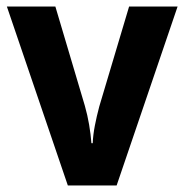

<svg xmlns="http://www.w3.org/2000/svg" viewBox="-20 -566 563 586"><path d="M187 0 1 -546H149L239 -243Q247 -215 252 -185.5Q257 -156 259 -129H263Q264 -154 269.5 -182.5Q275 -211 283 -241L374 -546H522L336 0Z"/></svg>

Font: Noto Sans SemiCondensed
Style: Bold
Weight: 700
Width: 4
Designer: Monotype Design Team
Foundry: Monotype Imaging Inc.
Version: Version 2.013; ttfautohint (v1.8.4.7-5d5b)